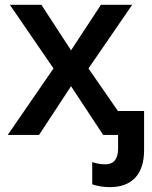

<svg xmlns="http://www.w3.org/2000/svg" viewBox="-20 -560 632 797"><path d="M202.1 -275.9 21 -540H151.9L274.9 -351.1L398.9 -540H528.8L347.2 -275.9L538.1 0H408.2L274.9 -202.1L142.1 0H12.2ZM436 216.8Q396.5 216.8 362.8 205.1V112.8Q389.6 122.1 417 122.1Q470.2 122.1 470.2 56.2V-99.1H578.1V63Q578.1 138.2 541.5 177.5Q504.9 216.8 436 216.8Z"/></svg>

Font: JBL Sans
Style: Semibold
Weight: 600
Version: Version 1.10